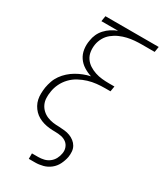

<svg xmlns="http://www.w3.org/2000/svg" viewBox="-231 -824 963 1127"><g transform="rotate(30 250.0 -260.0)"><path d="M164 215V178H207Q225 178 244.5 173.5Q264 169 280.5 156.5Q297 144 306.5 126Q316 108 319 89Q323 69 316.5 50Q310 31 295 19.5Q280 8 260 4Q240 0 219.5 0Q199 0 179 -2Q159 -4 140 -9.5Q121 -15 104 -24.5Q87 -34 74 -47.5Q61 -61 51.5 -78Q42 -95 38 -114Q34 -133 34.5 -153.5Q35 -174 38 -195Q42 -218 50 -241Q58 -264 72.5 -284.5Q87 -305 106 -322Q125 -339 146.5 -351.5Q168 -364 191 -373Q214 -382 238 -387Q210 -396 185.5 -411.5Q161 -427 145 -450.5Q129 -474 124.5 -504Q120 -534 126 -565Q129 -587 138.5 -608Q148 -629 164 -646.5Q180 -664 200 -677Q220 -690 242 -698H129L135 -735H496L490 -698H404Q380 -698 355.5 -696Q331 -694 307 -688.5Q283 -683 259 -672.5Q235 -662 214.5 -645.5Q194 -629 181.5 -606.5Q169 -584 165 -560Q161 -535 164.5 -511Q168 -487 181 -468Q194 -449 213.5 -436.5Q233 -424 255.5 -416.5Q278 -409 302 -406.5Q326 -404 351 -404H387L381 -368H345Q317 -368 288.5 -365Q260 -362 232 -353.5Q204 -345 177 -330.5Q150 -316 129 -294Q108 -272 95 -245Q82 -218 78 -190Q78 -189 78 -189Q78 -189 78 -189Q74 -168 75 -146Q76 -124 84.5 -105.5Q93 -87 108 -73Q123 -59 142 -51Q161 -43 182 -40Q203 -37 225 -37Q244 -36 262.5 -34Q281 -32 298 -25.5Q315 -19 329 -8Q343 3 351.5 18Q360 33 361.5 51.5Q363 70 360 89Q355 115 342.5 140.5Q330 166 308 183.5Q286 201 259.5 208Q233 215 207 215Z"/></g></svg>

Font: Iosevka SS04 Extralight
Style: Italic
Weight: 200
Italic angle: -9°
Monospace: yes
Designer: Belleve Invis
Foundry: Belleve Invis
Version: Version 19.0.0; ttfautohint (v1.8.4)